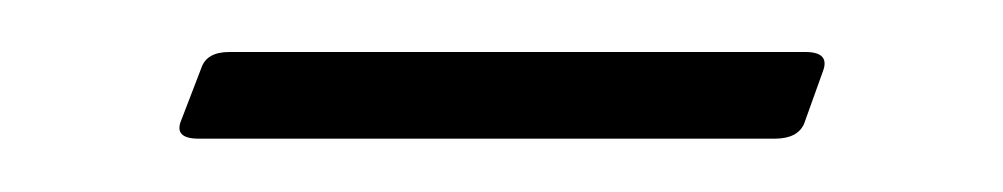

<svg xmlns="http://www.w3.org/2000/svg" viewBox="-20 -310 376 72"><path d="M282 -290.5Q291.5 -290.5 288.5 -283L281.5 -263.5Q279 -258 270.5 -258H54.5Q45 -258 48 -265L55.5 -284.5Q57.5 -290.5 66 -290.5Z"/></svg>

Font: Fraunces 72pt Thin
Style: Regular
Weight: 100
Version: Version 1.000;[b76b70a41]